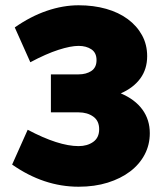

<svg xmlns="http://www.w3.org/2000/svg" viewBox="-20 -698 614 728"><path d="M278 10Q146 10 26 -74L85 -206Q202 -144 278 -144Q311 -144 333.5 -160Q356 -176 356 -208Q356 -240 333.5 -256Q311 -272 278 -272H173V-416H278Q307 -416 326.5 -429Q346 -442 346 -470Q346 -498 326.5 -511Q307 -524 278 -524Q248 -524 201.5 -509Q155 -494 95 -462L36 -594Q96 -636 157.5 -657Q219 -678 278 -678Q335 -678 382.5 -664.5Q430 -651 464.5 -625.5Q499 -600 518.5 -564.5Q538 -529 538 -485Q538 -436 512 -400.5Q486 -365 438 -344Q492 -321 520 -282.5Q548 -244 548 -193Q548 -149 528.5 -112Q509 -75 473.5 -48Q438 -21 388.5 -5.5Q339 10 278 10Z"/></svg>

Font: Celebes Black
Style: Regular
Weight: 900
Designer: Anugrah Pasau
Foundry: Lafontype
Version: Version 1.000; ttfautohint (v1.8.4)